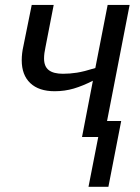

<svg xmlns="http://www.w3.org/2000/svg" viewBox="-20 -548 558 768"><path d="M194.8 -528.3 162.1 -360.4Q156.2 -334 156.2 -314Q156.2 -282.2 175 -267.6Q193.8 -252.9 231.9 -252.9Q259.3 -252.9 287.6 -257.3Q315.9 -261.7 361.3 -275.9L410.6 -528.3H498.5L408.2 -64H464.8L413.6 199.2H334L373 0H308.1L351.6 -225.1Q311.5 -204.6 275.1 -193.8Q238.8 -183.1 198.7 -183.1Q135.3 -183.1 101.1 -215.6Q66.9 -248 66.9 -307.1Q66.9 -334.5 73.7 -364.3L106.9 -528.3Z"/></svg>

Font: Liberation Sans
Style: Italic
Weight: 400
Italic angle: -12°
Designer: Steve Matteson
Foundry: Ascender Corporation
Version: Version 2.1.5